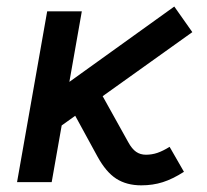

<svg xmlns="http://www.w3.org/2000/svg" viewBox="-20 -552 626 582"><path d="M125.5 -142.1 83.5 -227.1 508.3 -532.2 563 -454.6ZM31.7 0 123 -517.6H228L136.7 0ZM408.2 9.8Q363.8 9.8 332.5 -10.3Q301.3 -30.3 275.4 -77.6L190.9 -232.4L288.6 -265.1L368.7 -121.1Q379.9 -100.6 392.6 -91.8Q405.3 -83 422.4 -83Q440.4 -83 457 -88.6Q473.6 -94.2 494.1 -106.9L537.6 -31.2Q503.4 -9.3 473.4 0.2Q443.4 9.8 408.2 9.8Z"/></svg>

Font: Cascadia Mono NF
Style: Italic
Weight: 400
Italic angle: -10°
Monospace: yes
Designer: Aaron Bell
Foundry: Saja Typeworks
Version: Version 2404.023